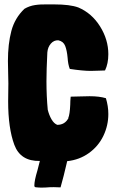

<svg xmlns="http://www.w3.org/2000/svg" viewBox="-20 -718 516 872"><path d="M197 -698H226Q298 -698 336 -684Q397 -658 434.5 -598Q472 -538 472 -472Q472 -429 457 -398Q438 -398 428 -397L392 -396Q356 -396 297 -405Q289 -425 287 -456Q284 -489 276 -509.5Q268 -530 245 -535Q225 -536 211 -520Q197 -504 195 -480Q191 -400 191 -349Q191 -281 197 -218V-219Q203 -195 214 -176Q225 -157 240 -151Q275 -151 291 -182H290Q297 -198 299 -242Q299 -259 301 -279Q328 -279 342 -280L387 -281Q431 -281 461 -272Q472 -236 472 -200Q472 -148 449.5 -101Q427 -54 384 -23Q341 8 285 14L283 23Q269 84 255 133Q243 132 225 132Q204 132 196 133Q187 134 168 134Q155 134 149 133Q142 133 139 131.5Q136 130 136 125Q136 102 150 56Q159 22 161 13Q73 15 45 -60.5Q17 -136 17 -258L18 -339Q18 -371 17 -388L16 -441Q16 -518 31.5 -577Q47 -636 91 -678Q113 -691 139 -695Q165 -699 197 -698Z"/></svg>

Font: Londrina Solid Black
Style: Regular
Weight: 900
Designer: Marcelo Magalhaes
Foundry: Marcelo Magalhães
Version: Version 1.002